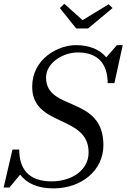

<svg xmlns="http://www.w3.org/2000/svg" viewBox="-56 -1004 684 1038"><path d="M390.5 -895 291.5 -983.5 267.5 -960.5 356 -850H420L552.5 -960.5L531.5 -981ZM-5 10 53 -60C88 -14 145.5 14.5 233 14.5C381.5 14.5 503 -80 503 -219.5C503 -489.5 193 -400 193 -585C193 -664 284 -720.5 365 -720.5C469 -720.5 526 -663.5 526 -554.5H562.5L607.5 -760H576L518.5 -694C482.5 -737 426 -760 355 -760C256.5 -760 118 -685 118 -535C118 -315.5 423 -385 423 -180C423 -81 328.5 -23.5 222.5 -23.5C93.5 -23.5 48 -96.5 48 -195.5H11.5L-36.5 10Z"/></svg>

Font: Bodoni* 06pt
Style: Italic
Weight: 400
Italic angle: -13°
Version: Version 2.3